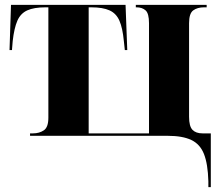

<svg xmlns="http://www.w3.org/2000/svg" viewBox="-20 -556 896 786"><path d="M833 186Q831 115 815 74.5Q799 34 763 17Q727 0 667 0H103V-10H115Q141 -10 159.5 -22.5Q178 -35 178 -74V-526H166Q119 -526 91.5 -513.5Q64 -501 51 -471Q38 -441 32 -388L29 -351H19L25 -536H494L501 -351H491L487 -388Q482 -441 469 -471Q456 -501 428.5 -513.5Q401 -526 354 -526H343V-10H590V-461Q590 -501 576 -513.5Q562 -526 539 -526H536V-536H826V-526H815Q788 -526 771 -513.5Q754 -501 754 -461V-78Q754 -39 768 -24.5Q782 -10 809 -10H843V210H833Z"/></svg>

Font: Noto Serif Display SemiCondensed ExtraBold
Style: Regular
Weight: 800
Width: 4
Designer: Monotype Design Team
Foundry: Monotype Imaging Inc.
Version: Version 2.009